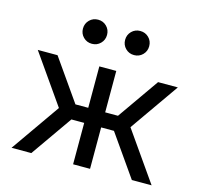

<svg xmlns="http://www.w3.org/2000/svg" viewBox="-106 -847 1006 962"><g transform="rotate(15 397.5 -366.0)"><path d="M353.5 -293H277.3V-214.8H353.5ZM353.5 -507.8V-318.8V0H441.4V-507.8ZM136.7 0 314.5 -253.9 136.7 -507.8H34.2L211.9 -253.9L34.2 0ZM441.4 -293V-214.8H517.6V-293ZM658.2 0H760.7L583 -253.9L760.7 -507.8H658.2L480.5 -253.9ZM443.8 -669.9Q443.8 -643.6 461.9 -625.5Q480 -607.4 506.3 -607.4Q532.7 -607.4 550.8 -625.5Q568.8 -643.6 568.8 -669.9Q568.8 -696.3 550.8 -714.4Q532.7 -732.4 506.3 -732.4Q480 -732.4 461.9 -714.4Q443.8 -696.3 443.8 -669.9ZM225.1 -669.9Q225.1 -643.6 243.2 -625.5Q261.2 -607.4 287.6 -607.4Q314 -607.4 332 -625.5Q350.1 -643.6 350.1 -669.9Q350.1 -696.3 332 -714.4Q314 -732.4 287.6 -732.4Q261.2 -732.4 243.2 -714.4Q225.1 -696.3 225.1 -669.9Z"/></g></svg>

Font: Giphurs
Style: Regular
Weight: 400
Version: Version 2.010